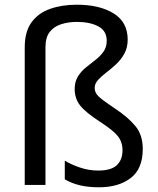

<svg xmlns="http://www.w3.org/2000/svg" viewBox="-20 -785 671 815"><path d="M522 -617Q522 -583 508 -557.5Q494 -532 473 -512.5Q452 -493 431 -477Q410 -461 396 -445.5Q382 -430 382 -412Q382 -399 388.5 -388Q395 -377 414 -362.5Q433 -348 470 -323Q524 -287 555 -249.5Q586 -212 586 -153Q586 -68 534.5 -29Q483 10 400 10Q353 10 317 1Q281 -8 255 -24V-103Q281 -87 319 -74Q357 -61 397 -61Q452 -61 476 -84Q500 -107 500 -147Q500 -183 479.5 -208Q459 -233 406 -267Q343 -308 320 -337.5Q297 -367 297 -407Q297 -438 310.5 -460Q324 -482 344.5 -498.5Q365 -515 385.5 -531Q406 -547 419.5 -566Q433 -585 433 -612Q433 -654 397.5 -673Q362 -692 306 -692Q271 -692 240.5 -682.5Q210 -673 191.5 -650Q173 -627 173 -584V0H85V-584Q85 -651 114 -690.5Q143 -730 193 -747.5Q243 -765 306 -765Q403 -765 462.5 -728Q522 -691 522 -617Z"/></svg>

Font: Noto Sans Tifinagh SIL
Style: Regular
Weight: 400
Designer: JamraPatel
Foundry: JamraPatel LLC
Version: Version 2.006; ttfautohint (v1.8.4.7-5d5b)